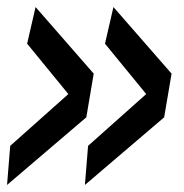

<svg xmlns="http://www.w3.org/2000/svg" viewBox="-26 -543 523 545"><path d="M3 -129 168 -276 51 -419 75 -523 240 -334 219 -210 -6 -18ZM224 -129 389 -276 272 -419 296 -523 461 -334 440 -210 215 -18Z"/></svg>

Font: Georama Medium
Style: Italic
Weight: 500
Italic angle: -9°
Designer: Jean-Baptiste Levee
Foundry: Production Type
Version: Version 1.000